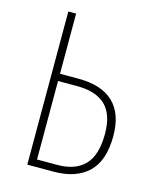

<svg xmlns="http://www.w3.org/2000/svg" viewBox="-105 -754 666 826"><g transform="rotate(15 228.0 -341.0)"><path d="M213.9 -414.1Q315.9 -414.1 368.9 -364Q421.9 -314 421.9 -213.9Q421.9 -104.5 367.4 -52.2Q313 0 212.9 0H96.2V-682.1H130.9V-414.1ZM220.2 -32.2Q301.3 -32.2 343 -75.7Q384.8 -119.1 384.8 -213.9Q384.8 -300.3 342.5 -341.1Q300.3 -381.8 215.8 -381.8H130.9V-32.2Z"/></g></svg>

Font: Fira Sans Compressed UltraLight
Style: Regular
Weight: 200
Width: 1
Designer: Carrois Corporate & Edenspiekermann AG
Foundry: Carrois Corporate GbR & Edenspiekermann AG
Version: Version 4.203;PS 004.203;hotconv 1.0.88;makeotf.lib2.5.64775